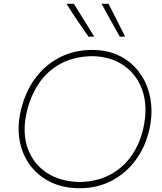

<svg xmlns="http://www.w3.org/2000/svg" viewBox="-20 -990 859 1019"><path d="M403 9Q316.5 9 250 -23Q183.5 -55 141.5 -110.8Q99.5 -166.5 85.2 -239Q71 -311.5 88 -393Q110 -495 163.5 -569.5Q217 -644 295 -684.5Q373 -725 469 -725Q554 -725 618.8 -691.5Q683.5 -658 724.2 -599.5Q765 -541 778.2 -466.2Q791.5 -391.5 774 -309Q754 -215 702 -143.2Q650 -71.5 573.5 -31.2Q497 9 403 9ZM403 -24Q498.5 -26 568.5 -65Q638.5 -104 682 -169.5Q725.5 -235 742 -316Q764.5 -422.5 736.8 -506.8Q709 -591 639.8 -640.5Q570.5 -690 469 -692Q371.5 -690 300.5 -651.2Q229.5 -612.5 184.5 -544.5Q139.5 -476.5 120 -387Q98 -282 127.8 -200.8Q157.5 -119.5 228.8 -72.8Q300 -26 403 -24ZM450 -795Q419.5 -838.5 390.2 -881.8Q361 -925 333 -970H372Q399 -926.5 426 -883Q453 -839.5 480 -796ZM616 -795Q591.5 -838.5 567 -882.5Q542.5 -926.5 519 -970H556Q578 -927 599.8 -883.8Q621.5 -840.5 644 -796Z"/></svg>

Font: Commissioner Loud Thin
Style: Italic
Weight: 100
Italic angle: -12°
Designer: Kostas Bartsokas
Foundry: Kostas Bartsokas
Version: Version 1.000; ttfautohint (v1.8.3)